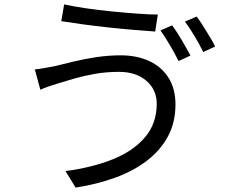

<svg xmlns="http://www.w3.org/2000/svg" viewBox="-20 -805 1040 871"><path d="M691 -334Q691 -398 644 -438.5Q597 -479 520 -479Q462 -479 411 -470Q360 -461 318.5 -449Q277 -437 248 -428Q224 -421 202.5 -413.5Q181 -406 163 -398L138 -490Q158 -492 182.5 -496.5Q207 -501 229 -505Q265 -514 312.5 -525.5Q360 -537 415.5 -545.5Q471 -554 528 -554Q600 -554 656 -528.5Q712 -503 744 -453Q776 -403 776 -331Q776 -250 742 -186.5Q708 -123 646.5 -76Q585 -29 502.5 1Q420 31 323 46L277 -29Q399 -45 492 -82.5Q585 -120 638 -182.5Q691 -245 691 -334ZM271 -785Q312 -776 369.5 -767.5Q427 -759 488.5 -753Q550 -747 605 -743Q660 -739 696 -739L684 -662Q642 -665 587 -669.5Q532 -674 472 -680.5Q412 -687 356.5 -694.5Q301 -702 258 -709ZM761 -690Q781 -663 804.5 -623Q828 -583 844 -553L790 -528Q775 -559 751.5 -599Q728 -639 708 -667ZM872 -730Q886 -712 901.5 -687Q917 -662 932 -637.5Q947 -613 956 -594L902 -569Q886 -602 863 -640.5Q840 -679 819 -707Z"/></svg>

Font: Go Noto Current
Style: Regular
Weight: 400
Designer: Monotype Design Team
Foundry: Monotype Imaging Inc.
Version: Version 2.007; ttfautohint (v1.8) -l 8 -r 50 -G 200 -x 14 -D